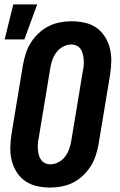

<svg xmlns="http://www.w3.org/2000/svg" viewBox="-20 -839 540 867"><path d="M206 8Q176 8 147 1.5Q118 -5 94.5 -21Q71 -37 55.5 -61.5Q40 -86 33 -114Q26 -142 26.5 -172.5Q27 -203 32 -234L84 -548Q89 -574 97 -599Q105 -624 120 -647.5Q135 -671 155.5 -690Q176 -709 200 -721Q224 -733 250.5 -738Q277 -743 303 -743Q333 -743 362.5 -736.5Q392 -730 415 -714Q438 -698 453.5 -673.5Q469 -649 476 -621Q483 -593 482.5 -562.5Q482 -532 477 -501L425 -187Q420 -161 412 -136Q404 -111 389 -87.5Q374 -64 353.5 -45Q333 -26 309 -14Q285 -2 258.5 3Q232 8 206 8ZM207 -97Q226 -97 244 -106.5Q262 -116 274 -132Q286 -148 292.5 -166.5Q299 -185 302 -204L354 -518Q357 -531 358 -544Q359 -557 358 -570Q357 -583 354 -595Q351 -607 344.5 -617Q338 -627 326.5 -632.5Q315 -638 302 -638Q283 -638 265 -628.5Q247 -619 235 -603Q223 -587 216.5 -568.5Q210 -550 207 -531L155 -217Q152 -204 151 -191Q150 -178 151 -165Q152 -152 155 -140Q158 -128 165 -118Q172 -108 183 -102.5Q194 -97 207 -97ZM1 -661 40 -819H148L90 -661Z"/></svg>

Font: Iosevka Extrabold
Style: Italic
Weight: 800
Italic angle: -9°
Monospace: yes
Designer: Belleve Invis
Foundry: Belleve Invis
Version: Version 32.5.0; ttfautohint (v1.8.4)